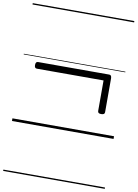

<svg xmlns="http://www.w3.org/2000/svg" viewBox="-127 -965 1017 1420"><g transform="rotate(10 381.5 -255.0)"><path d="M640 -165Q628 -165 621.5 -169.5Q615 -174 615 -184V-413H114Q105 -413 100.5 -419Q96 -425 96 -437Q96 -463 114 -463H649Q667 -463 667 -437V-184Q667 -174 660.5 -169.5Q654 -165 640 -165ZM0 365H763V375H0ZM0 -20H763V0H0ZM0 -505H763V-500H0ZM0 -885H763V-875H0Z"/></g></svg>

Font: Playwrite GB S Guides
Style: Regular
Weight: 400
Designer: Veronika Burian, José Scaglione
Foundry: TypeTogether
Version: Version 1.003